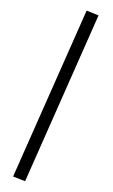

<svg xmlns="http://www.w3.org/2000/svg" viewBox="-56 -733 515 872"><g transform="rotate(5 202.0 -297.0)"><path d="M303.2 -695.3 358.9 -678.2 92.3 101.1 36.1 84.5Z"/></g></svg>

Font: Vazir Light FD-WOL-UI
Style: Light-FD-WOL-UI
Weight: 300
Designer: Saber Rastikerdar
Foundry: Saber Rastikerdar
Version: Version 30.0.0